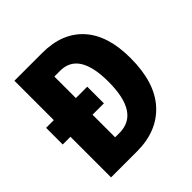

<svg xmlns="http://www.w3.org/2000/svg" viewBox="-189 -858 1003 1003"><g transform="rotate(-45 312.0 -357.0)"><path d="M273 -714H67V-423H10V-300H67V0H259Q408 0 494 -94Q580 -188 580 -369Q580 -537 499.5 -625.5Q419 -714 273 -714ZM273 -582Q411 -582 411 -363Q411 -133 262 -133H230V-300H314V-423H230V-582Z"/></g></svg>

Font: Noto Sans Display SemiCondensed Extra
Style: Regular
Weight: 800
Width: 4
Designer: Monotype Design Team
Foundry: Monotype Imaging Inc.
Version: Version 1.900